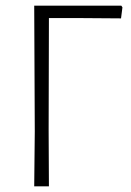

<svg xmlns="http://www.w3.org/2000/svg" viewBox="-20 -659 465 679"><path d="M409 -639 413 -633 408 -594 274 -595H153L152 -197L153 0H101L103 -194L101 -639Z"/></svg>

Font: Alegreya Sans SC Light
Style: Regular
Weight: 300
Designer: Juan Pablo del Peral
Foundry: Huerta Tipografica
Version: Version 2.007